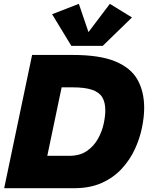

<svg xmlns="http://www.w3.org/2000/svg" viewBox="-20 -993 781 1013"><path d="M2 0 149.4 -703.1H363.8Q506.8 -703.1 589.1 -668.7Q671.4 -634.3 706.1 -571.5Q740.7 -508.8 740.7 -423.8Q740.7 -376.5 729.2 -319.8Q717.8 -263.2 691.9 -206.8Q666 -150.4 623 -103.5Q580.1 -56.6 517.8 -28.3Q455.6 0 370.6 0ZM229.5 -170.9H345.7Q401.4 -170.9 438.2 -196.3Q475.1 -221.7 496.6 -260.3Q518.1 -298.8 526.9 -339.4Q535.6 -379.9 535.6 -410.6Q535.6 -453.6 519.3 -480.2Q502.9 -506.8 465.1 -519.5Q427.2 -532.2 362.8 -532.2H305.2ZM559.6 -972.7 676.3 -900.9 522 -751H356.4L254.9 -918L396 -972.7L446.8 -823.7Z"/></svg>

Font: Schibsted Grotesk Black
Style: Italic
Weight: 900
Italic angle: -12°
Designer: Bakken & Baeck AS, Henrik Kongsvoll
Foundry: Schibsted ASA
Version: Version 1.100;gftools[0.9.25]